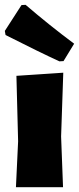

<svg xmlns="http://www.w3.org/2000/svg" viewBox="-23 -775 327 795"><path d="M52 -190 45 -461 239 -474 230 -210 238 0H43ZM284 -594 240 -522 223 -521Q142 -558 0 -630L-3 -647L66 -754L83 -755Q182 -670 284 -594Z"/></svg>

Font: Luna Sans Black
Style: Regular
Weight: 900
Designer: Juan Pablo del Peral
Foundry: Huerta Tipografica
Version: Version 2.001; ttfautohint (v1.5)